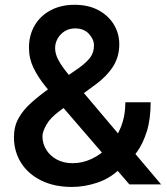

<svg xmlns="http://www.w3.org/2000/svg" viewBox="-20 -755 682 786"><path d="M274.9 10.3Q201.7 10.3 148.2 -16.4Q94.7 -43 65.9 -89.1Q37.1 -135.3 37.1 -193.4Q37.1 -237.3 55.9 -271Q74.7 -304.7 107.2 -333.7Q139.6 -362.8 181.2 -392.6L304.7 -478Q333 -498.5 348.9 -519Q364.7 -539.6 364.7 -569.3Q364.7 -594.2 344 -616.5Q323.2 -638.7 287.6 -638.7Q263.2 -638.7 244.9 -627.2Q226.6 -615.7 216.1 -597.2Q205.6 -578.6 205.6 -558.1Q205.6 -534.2 219.2 -509Q232.9 -483.9 254.4 -457.5Q275.9 -431.2 300.3 -401.4L639.6 0H509.8L228.5 -326.2Q195.3 -365.7 165.5 -402.3Q135.7 -439 117.2 -477.1Q98.6 -515.1 98.6 -559.6Q98.6 -610.8 121.8 -650.6Q145 -690.4 187.3 -712.9Q229.5 -735.4 285.2 -735.4Q342.3 -735.4 383.3 -713.1Q424.3 -690.9 446.3 -654.3Q468.3 -617.7 468.3 -573.7Q468.3 -522.5 442.6 -482.4Q417 -442.4 371.6 -409.2L224.6 -301.3Q185.5 -272.5 169.7 -243.9Q153.8 -215.3 153.8 -197.3Q153.8 -167.5 169.2 -142.3Q184.6 -117.2 212.4 -102.1Q240.2 -86.9 277.3 -86.9Q317.4 -86.9 355.5 -104.7Q393.6 -122.6 424.8 -155.3Q456.1 -188 474.6 -234.1Q493.2 -280.3 493.2 -336.4H596.7Q596.7 -267.1 581.1 -217.3Q565.4 -167.5 542 -134.8Q518.6 -102.1 495.6 -83.5Q487.8 -77.1 481 -71.5Q474.1 -65.9 466.8 -60.1Q428.7 -23.9 377 -6.8Q325.2 10.3 274.9 10.3Z"/></svg>

Font: Inter Cardless Tabular Medium
Style: Regular
Weight: 500
Designer: Rasmus Andersson
Foundry: rsms
Version: Version 4.000;git-4fc901f